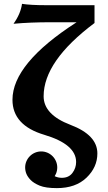

<svg xmlns="http://www.w3.org/2000/svg" viewBox="-20 -759 556 984"><path d="M260.3 144Q277.3 152.3 296.9 152.3Q332.5 152.3 351.3 127.2Q370.1 102.1 370.1 71.3Q370.1 -19.5 207 -68.1Q43.9 -116.7 43.9 -247.6Q43.9 -433.6 372.6 -645H240.7Q133.8 -645 49.3 -637.2Q85.9 -688.5 92.8 -739.3Q136.7 -732.4 216.3 -732.4H464.4V-641.1Q203.6 -445.8 203.6 -265.6Q203.6 -171.4 341.3 -119.1Q479 -66.9 479 27.3Q479 98.1 423.3 151.6Q367.7 205.1 271.5 205.1Q213.9 205.1 183.3 192.4Q152.8 179.7 137.2 163.6Q121.6 147.5 115.2 131.6Q108.9 115.7 108.9 99.1Q108.9 83 115.2 67.9Q121.6 52.7 133.1 41.3Q144.5 29.8 159.7 23.4Q174.8 17.1 191.4 17.1Q207.5 17.1 222.7 23.4Q237.8 29.8 249.3 41.3Q260.7 52.7 267.1 67.9Q273.4 83 273.4 99.1Q273.4 115.7 267.1 130.9Q264.2 137.7 260.3 144Z"/></svg>

Font: Munson
Style: Bold
Weight: 700
Designer: Paul James MIller
Foundry: High-Logic / Made with FontCreator
Version: Version 2.10;May 5, 2019;FontCreator 11.5.0.2430 64-bit